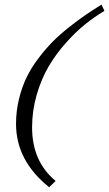

<svg xmlns="http://www.w3.org/2000/svg" viewBox="-20 -636 468 824"><path d="M415.5 -616.2 428.2 -589.4Q384.8 -563.5 344 -530.5Q303.2 -497.6 261.2 -450.2Q219.2 -402.8 188.2 -349.9Q157.2 -296.9 137.5 -229Q117.7 -161.1 117.7 -89.4Q117.7 57.1 218.8 140.6L190.9 167.5Q48.8 53.7 48.8 -104.5Q48.8 -158.7 61.3 -210.2Q73.7 -261.7 93.8 -303.2Q113.8 -344.7 144.5 -385.3Q175.3 -425.8 205.3 -456.3Q235.4 -486.8 275.1 -518.3Q314.9 -549.8 345.9 -571Q377 -592.3 415.5 -616.2Z"/></svg>

Font: Happy Times at the IKOB Italic
Style: Regular
Weight: 400
Designer: Lucas Le Bihan
Foundry: Lucas Le Bihan
Version: Version 1.000;PS 1.0;hotconv 1.0.88;makeotf.lib2.5.647800